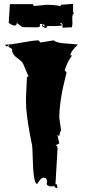

<svg xmlns="http://www.w3.org/2000/svg" viewBox="-20 -955 452 1012"><path d="M308.6 -821.3Q288.1 -817.4 267.3 -817.6Q246.6 -817.9 236.1 -817.9Q225.6 -817.9 225.6 -812Q225.6 -809.6 226.1 -809.1L214.8 -807.6L213.4 -812Q202.1 -812 202.1 -818.8V-825.2L213.4 -814L214.8 -825.2H202.1L203.1 -829.6L190.4 -827.6L189.5 -814Q177.7 -811 175.3 -811L97.7 -812L68.4 -834.5Q68.4 -820.3 57.1 -820.3Q45.9 -820.3 25.9 -834.5L32.2 -933.1H153.8Q153.8 -923.8 163.1 -923.8L227.1 -929.7Q272.5 -929.7 299.3 -922.4L300.8 -929.7L365.2 -934.6V-893.1L369.1 -880.4L364.7 -881.3Q360.8 -871.1 360.8 -857.9L361.8 -832.5Q361.8 -820.8 358.4 -811L309.1 -809.1Q309.6 -811 309.6 -822.3Q309.6 -833.5 300.3 -833.5L296.4 -832.5ZM283.2 -170.4 272.5 14.6Q282.2 14.6 282.2 32.2V37.6Q266.1 34.2 263.2 20V26.9L251 27.3Q241.7 28.3 233.9 23.9Q226.1 19.5 226.1 14.2Q226.1 8.8 227.5 3.9H228Q228 -18.6 210.4 -18.6Q198.7 -18.6 188 -2.9Q177.2 12.7 175.8 14.6Q155.3 13.7 152.3 -126Q150.9 -180.2 149.4 -187.3Q147.9 -194.3 144.3 -213.1Q140.6 -231.9 139.4 -238.3Q138.2 -244.6 135 -262Q131.8 -279.3 130.9 -287.1L127 -310.5Q124.5 -326.2 123.5 -335.7Q122.6 -345.2 120.8 -359.6Q119.1 -374 118.2 -385.3Q116.7 -411.6 116.7 -435.5L122.1 -550.8H130.9L102.5 -617.7Q96.7 -630.9 77.6 -644Q43 -667.5 43.9 -692.4V-696.3L23.9 -709L29.3 -719.7L15.1 -709L6.3 -719.7Q38.1 -719.7 97.4 -731Q156.7 -742.2 183.6 -742.2L192.4 -731L263.2 -742.2Q275.9 -729 329.1 -725.6Q382.3 -722.2 390.6 -719.7Q351.1 -683.1 351.1 -663.1H360.4Q337.9 -636.2 320.8 -584.5L331.1 -573.2Q292.5 -426.8 292.5 -334.5L302.2 -267.6Q294.4 -257.8 292.5 -235.8L282.2 -245.6L292.5 -199.2L272.5 -189Q283.2 -189 283.2 -170.4Z"/></svg>

Font: Butcherman
Style: Regular
Weight: 400
Version: Version 001.004